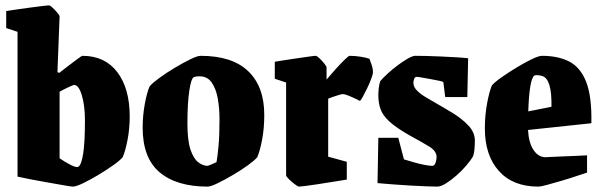

<svg xmlns="http://www.w3.org/2000/svg" viewBox="-20 -680 2232 712"><path d="M286 -473Q369 -473 415 -412.5Q461 -352 461 -248Q461 -203 453 -161.5Q445 -120 435 -97Q425 -85 399.5 -67Q374 -49 344 -31Q314 -13 288 -0.5Q262 12 250 12Q245 12 219 7.5Q193 3 159 -3Q125 -9 93.5 -15Q62 -21 45 -25V-562L3 -576V-639Q15 -641 39 -644.5Q63 -648 89 -651.5Q115 -655 135.5 -657.5Q156 -660 162 -660Q166 -660 175 -651.5Q184 -643 192.5 -633Q201 -623 201 -619L193 -412L200 -410Q214 -421 233 -435.5Q252 -450 267.5 -461.5Q283 -473 286 -473ZM255 -365Q252 -365 240 -359.5Q228 -354 216 -348Q204 -342 201 -340V-93Q218 -81 241 -69Q264 -57 271 -62Q282 -69 288.5 -110.5Q295 -152 295 -234Q295 -288 283.5 -326.5Q272 -365 255 -365Z M750 12Q635 12 572 -41Q509 -94 509 -207Q509 -251 517 -294.5Q525 -338 535 -360Q545 -372 571 -391Q597 -410 628 -428.5Q659 -447 685.5 -460Q712 -473 724 -473Q841 -473 900.5 -416Q960 -359 960 -254Q960 -204 952 -162Q944 -120 934 -97Q924 -85 899 -67Q874 -49 843.5 -31Q813 -13 787 -0.5Q761 12 750 12ZM750 -65Q753 -66 761 -69Q769 -72 776 -75.5Q783 -79 783 -79Q787 -102 790.5 -140Q794 -178 794 -239Q794 -279 787.5 -315Q781 -351 765 -374Q749 -397 720 -397Q715 -397 710 -396.5Q705 -396 699 -394Q689 -390 682 -343.5Q675 -297 675 -222Q675 -159 686.5 -125Q698 -91 715.5 -78Q733 -65 750 -65Z M1089 12Q1085 12 1073.5 3.5Q1062 -5 1051.5 -15.5Q1041 -26 1041 -30V-374L999 -388V-451Q999 -451 1020 -454.5Q1041 -458 1069 -462Q1097 -466 1121 -469.5Q1145 -473 1151 -473Q1155 -473 1164.5 -464Q1174 -455 1182.5 -444.5Q1191 -434 1191 -430V-385Q1206 -403 1224.5 -423.5Q1243 -444 1258 -458.5Q1273 -473 1276 -473Q1297 -473 1318.5 -469.5Q1340 -466 1350 -462Q1352 -457 1357.5 -441.5Q1363 -426 1363 -412Q1363 -405 1356.5 -387.5Q1350 -370 1341 -351.5Q1332 -333 1324.5 -319.5Q1317 -306 1314 -306Q1313 -307 1300.5 -313Q1288 -319 1273.5 -325Q1259 -331 1250 -331Q1247 -331 1235.5 -327.5Q1224 -324 1212.5 -320Q1201 -316 1197 -314V-99L1266 -80V-14Q1266 -14 1250 -11.5Q1234 -9 1209.5 -5Q1185 -1 1159 3Q1133 7 1113.5 9.5Q1094 12 1089 12Z M1601 12Q1589 12 1561.5 11Q1534 10 1500 8Q1466 6 1433.5 3.5Q1401 1 1380 -1L1383 -169H1457L1478 -89Q1494 -84 1515 -78Q1536 -72 1554.5 -68.5Q1573 -65 1583 -65Q1591 -65 1595 -76Q1599 -87 1599 -98Q1599 -120 1571 -137Q1543 -154 1497 -179Q1450 -206 1425 -228.5Q1400 -251 1391.5 -274.5Q1383 -298 1383 -326Q1383 -339 1384.5 -353Q1386 -367 1390 -379Q1400 -391 1417.5 -407Q1435 -423 1455 -438Q1475 -453 1492.5 -463Q1510 -473 1520 -473Q1534 -473 1560 -472.5Q1586 -472 1616 -470.5Q1646 -469 1673 -467.5Q1700 -466 1716 -464L1713 -320H1631L1624 -376Q1620 -378 1606 -381Q1592 -384 1575 -387Q1558 -390 1544 -392.5Q1530 -395 1525 -395Q1518 -395 1515.5 -386.5Q1513 -378 1513 -373Q1513 -357 1527.5 -343Q1542 -329 1561.5 -318Q1581 -307 1594 -299Q1624 -282 1658.5 -261Q1693 -240 1717 -214.5Q1741 -189 1741 -158Q1741 -145 1739.5 -127Q1738 -109 1733 -98Q1725 -85 1709 -66Q1693 -47 1673 -29.5Q1653 -12 1634 0Q1615 12 1601 12Z M2157 -40Q2144 -36 2117.5 -27Q2091 -18 2062 -9.5Q2033 -1 2009 5.5Q1985 12 1976 12Q1882 12 1830 -46Q1778 -104 1778 -204Q1778 -251 1786 -295Q1794 -339 1804 -363Q1814 -375 1839.5 -393Q1865 -411 1895.5 -429.5Q1926 -448 1952 -460.5Q1978 -473 1990 -473Q2049 -473 2090.5 -452Q2132 -431 2153.5 -377Q2175 -323 2173 -223L1938 -198Q1941 -149 1959 -123Q1977 -97 2003 -97Q2004 -97 2022 -98Q2040 -99 2066.5 -100Q2093 -101 2118 -102Q2143 -103 2157 -104ZM1962 -400Q1943 -388 1939 -267L2025 -284Q2027 -387 1991 -398Q1986 -400 1976 -401Q1966 -402 1962 -400Z"/></svg>

Font: Grenze Gotisch Black
Style: Regular
Weight: 900
Designer: Renata Polastri
Foundry: Omnibus-Type
Version: Version 1.001